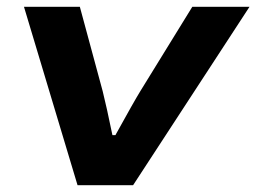

<svg xmlns="http://www.w3.org/2000/svg" viewBox="-20 -547 757 567"><path d="M209 0 50.8 -526.9H215.8L283.2 -277.8Q294.4 -233.4 312 -147.9H320.8Q376 -248 395 -278.8L547.9 -526.9H716.8L373 0Z"/></svg>

Font: Archivo Expanded
Style: Bold Italic
Weight: 700
Width: 7
Italic angle: -10°
Designer: Hector Gatti
Foundry: Omnibus-Type
Version: Version 2.001